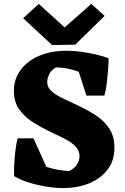

<svg xmlns="http://www.w3.org/2000/svg" viewBox="-20 -941 640 980"><path d="M303 19Q265 19 219.5 12Q174 5 130 -8.5Q86 -22 52 -42L96 -171Q128 -135 167.5 -112.5Q207 -90 249.5 -80Q292 -70 332 -68Q361 -81 373.5 -102Q386 -123 386 -143Q386 -172 366 -193Q346 -214 313.5 -231Q281 -248 239 -267Q195 -288 152 -314.5Q109 -341 80 -380Q51 -419 51 -477Q51 -538 85.5 -584.5Q120 -631 181 -656.5Q242 -682 320 -682Q357 -682 396.5 -676.5Q436 -671 471.5 -662.5Q507 -654 534 -644L479 -507Q434 -555 379.5 -575.5Q325 -596 266 -597Q242 -584 231.5 -562.5Q221 -541 221 -522Q221 -495 243 -475.5Q265 -456 300.5 -439Q336 -422 379 -402Q424 -381 466.5 -354Q509 -327 536.5 -287Q564 -247 564 -186Q564 -120 528 -74Q492 -28 433 -4.5Q374 19 303 19ZM242 -33 52 -42Q51 -63 52.5 -98.5Q54 -134 58.5 -171.5Q63 -209 70 -235H151ZM421 -453 363 -634 534 -644Q534 -616 531.5 -583Q529 -550 525 -516.5Q521 -483 513 -453ZM246 -711 98 -848 178 -921 310 -801 446 -921 514 -860 364 -713Z"/></svg>

Font: Eczar
Style: Bold
Weight: 700
Designer: Vaibhav Singh
Foundry: Rosetta Type Foundry
Version: Version 2.000